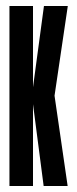

<svg xmlns="http://www.w3.org/2000/svg" viewBox="-20 -620 256 640"><path d="M11.5 0H90V-600H11.5ZM86 -299.5 161.5 -299 206 -600H126.5ZM125.5 0H205.5L161.5 -303L86 -303.5Z"/></svg>

Font: Anybody UltraCondensed
Style: Regular
Weight: 400
Width: 1
Version: Version 1.113;gftools[0.9.25]